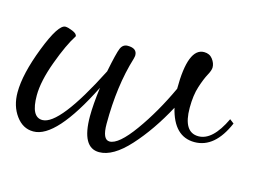

<svg xmlns="http://www.w3.org/2000/svg" viewBox="-61 -434 772 575"><g transform="rotate(15 324.5 -146.5)"><path d="M0 -71Q0 -128 33 -213Q66 -298 88 -298Q96 -298 110.5 -292Q125 -286 125 -278Q104 -246 81 -183.5Q58 -121 58 -77Q58 -10 93 -10Q146 -10 243 -201Q255 -261 261.5 -276Q268 -291 283 -291Q312 -291 312 -269Q312 -266 310 -258Q282 -167 282 -49Q282 0 304 0Q332 0 377 -62.5Q422 -125 459 -205Q459 -332 509 -332Q526 -332 535.5 -319.5Q545 -307 545 -294Q545 -285 536.5 -269.5Q528 -254 519 -226.5Q510 -199 510 -160Q510 -84 557 -84Q601 -84 636 -158L649 -148Q613 -64 550 -64Q486 -64 466 -148Q424 -70 374.5 -15.5Q325 39 282 39Q228 39 228 -58Q228 -94 235 -148Q146 30 76 30Q76 30 75 30Q43 30 21.5 0.5Q0 -29 0 -71Z"/></g></svg>

Font: DancingScriptRegular
Style: Regular
Weight: 400
Designer: Pablo Impallari
Foundry: Pablo Impallari. www.impallari.com
Version: Version 1.002